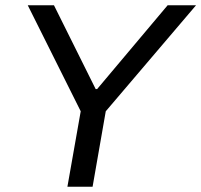

<svg xmlns="http://www.w3.org/2000/svg" viewBox="-20 -706 761 726"><path d="M234.9 0 285.2 -285.2 85 -686H184.1L341.8 -369.1H347.2L613.8 -686H721.2L379.9 -285.2L330.1 0Z"/></svg>

Font: Archivo
Style: Italic
Weight: 400
Italic angle: -10°
Designer: Hector Gatti
Foundry: Omnibus-Type
Version: Version 2.001